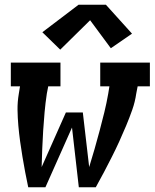

<svg xmlns="http://www.w3.org/2000/svg" viewBox="-20 -796 657 816"><path d="M100 0Q93 -32 87 -64.5Q81 -97 75.5 -129.5Q70 -162 65.5 -195Q61 -228 58 -261.5Q55 -295 54.5 -329Q54 -363 60 -398L65 -429H26V-530H237V-429H185L179 -398Q173 -358 169.5 -319Q166 -280 163.5 -241Q161 -202 159.5 -163Q158 -124 157 -86L260 -318H332L359 -86Q371 -124 382 -163Q393 -202 403.5 -241Q414 -280 423.5 -319Q433 -358 440 -398L445 -429H406V-530H617V-429H565L559 -398Q554 -363 542 -329Q530 -295 516 -261.5Q502 -228 487 -195Q472 -162 455.5 -129.5Q439 -97 422 -64.5Q405 -32 387 0H315L286 -254L173 0ZM236 -585 160 -659 314 -776H430L541 -653L451 -591L363 -710Z"/></svg>

Font: Iosevka Curly Slab Extended
Style: Bold Italic
Weight: 700
Width: 7
Italic angle: -9°
Monospace: yes
Designer: Belleve Invis
Foundry: Belleve Invis
Version: Version 11.0.0; ttfautohint (v1.8.3)